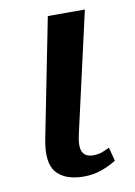

<svg xmlns="http://www.w3.org/2000/svg" viewBox="-68 -582 449 638"><g transform="rotate(-10 156.5 -263.0)"><path d="M164 10Q101 10 72 -23.5Q43 -57 59 -137L138 -536H263L171 -130Q162 -91 171 -72.5Q180 -54 207 -54Q221 -54 232.5 -57.5Q244 -61 262 -70L274 -24Q252 -10 224 0Q196 10 164 10Z"/></g></svg>

Font: Noto Serif ExtraCondensed SemiBold
Style: Italic
Weight: 600
Width: 2
Italic angle: -12°
Designer: Monotype Design Team
Foundry: Monotype Imaging Inc.
Version: Version 2.013